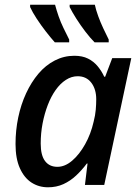

<svg xmlns="http://www.w3.org/2000/svg" viewBox="-20 -786 588 816"><path d="M184 10Q145 10 114 -10Q83 -30 64.5 -71Q46 -112 46 -174Q46 -232 57.5 -287Q69 -342 91 -389.5Q113 -437 143.5 -473Q174 -509 213 -529Q252 -549 296 -549Q330 -549 354 -537Q378 -525 395 -504.5Q412 -484 423 -460H427L457 -539H538L423 0H341L352 -91H349Q328 -63 303.5 -40Q279 -17 249.5 -3.5Q220 10 184 10ZM224 -77Q256 -77 286.5 -103Q317 -129 341.5 -172.5Q366 -216 378 -269Q385 -296 387 -320Q389 -344 389 -364Q389 -407 368 -434.5Q347 -462 310 -462Q284 -462 260 -446.5Q236 -431 216.5 -403.5Q197 -376 183 -339.5Q169 -303 161 -261.5Q153 -220 153 -176Q153 -126 171.5 -101.5Q190 -77 224 -77ZM382 -606Q363 -625 342.5 -652Q322 -679 304.5 -706.5Q287 -734 276 -756V-766H383Q388 -743 397.5 -717Q407 -691 418.5 -666.5Q430 -642 442 -618V-606ZM213 -606Q196 -625 175 -652Q154 -679 136 -706.5Q118 -734 108 -756V-766H214Q220 -743 229 -717Q238 -691 250 -666.5Q262 -642 274 -618V-606Z"/></svg>

Font: Noto Sans Display Medium
Style: Italic
Weight: 500
Italic angle: -12°
Designer: Monotype Design Team
Foundry: Monotype Imaging Inc.
Version: Version 2.003